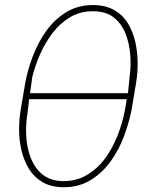

<svg xmlns="http://www.w3.org/2000/svg" viewBox="-20 -741 607 770"><path d="M354.5 -720.7Q403.8 -720.2 438 -700.7Q472.2 -681.2 492.7 -647.5Q513.2 -613.8 522.5 -573Q531.7 -532.2 532 -489.7Q532.2 -447.3 525.9 -409.7L507.8 -301.3Q498 -251 477.8 -196Q457.5 -141.1 424.1 -94.5Q390.6 -47.9 343.5 -18.8Q296.4 10.3 233.9 9.8Q184.6 9.3 150.6 -10.5Q116.7 -30.3 96.2 -63.7Q75.7 -97.2 66.2 -137.9Q56.6 -178.7 56.6 -220.9Q56.6 -263.2 63 -301.3L81.5 -409.7Q90.8 -460.4 111.3 -514.9Q131.8 -569.3 165 -616.2Q198.2 -663.1 245.6 -692.1Q293 -721.2 354.5 -720.7ZM354 -695.8Q301.8 -696.3 261.2 -672.1Q220.7 -647.9 190.7 -608.4Q160.6 -568.8 140.4 -522.5Q120.1 -476.1 109.4 -432.1Q106.9 -416.5 105 -400.1Q103 -383.8 100.6 -367.2H493.2Q495.1 -384.8 496.8 -402.3Q498.5 -419.9 500 -436.5Q505.9 -476.1 502.4 -521.5Q499 -566.9 483.2 -606.7Q467.3 -646.5 436 -671.1Q404.8 -695.8 354 -695.8ZM234.4 -14.6Q287.1 -14.6 329.1 -39.6Q371.1 -64.5 401.4 -105.7Q431.6 -147 450.9 -196Q470.2 -245.1 479.5 -292.5Q482.4 -306.2 484.4 -318.1Q486.3 -330.1 488.3 -343.3H96.7Q95.2 -329.1 93.8 -316.2Q92.3 -303.2 90.8 -290.5Q83 -247.6 85 -199.5Q86.9 -151.4 102.8 -109.4Q118.7 -67.4 150.4 -41.3Q182.1 -15.1 234.4 -14.6Z"/></svg>

Font: Roboto Condensed Thin
Style: Italic
Weight: 250
Italic angle: -12°
Designer: Christian Robertson
Foundry: Google
Version: Version 3.008; 2023